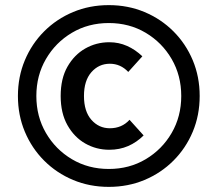

<svg xmlns="http://www.w3.org/2000/svg" viewBox="-20 -720 850 750"><path d="M405 10Q330 10 265.5 -17Q201 -44 152.5 -92.5Q104 -141 77 -205.5Q50 -270 50 -345Q50 -420 77 -484.5Q104 -549 152.5 -597.5Q201 -646 265.5 -673Q330 -700 405 -700Q480 -700 544.5 -673Q609 -646 657.5 -597.5Q706 -549 733 -484.5Q760 -420 760 -345Q760 -270 733 -205.5Q706 -141 657.5 -92.5Q609 -44 544.5 -17Q480 10 405 10ZM405 -60Q485 -60 549 -98Q613 -136 650.5 -200.5Q688 -265 688 -345Q688 -425 650.5 -489.5Q613 -554 549 -592Q485 -630 405 -630Q325 -630 261 -592Q197 -554 159.5 -489.5Q122 -425 122 -345Q122 -265 159.5 -200.5Q197 -136 261 -98Q325 -60 405 -60ZM217 -345Q217 -413 243.5 -459.5Q270 -506 313 -530.5Q356 -555 407 -555Q444 -555 476.5 -540.5Q509 -526 536 -500L481 -439Q451 -471 409 -471Q366 -471 337 -438Q308 -405 308 -345Q308 -285 337 -252Q366 -219 409 -219Q456 -219 486 -252L541 -191Q514 -164 480.5 -149.5Q447 -135 407 -135Q356 -135 313 -159.5Q270 -184 243.5 -231Q217 -278 217 -345Z"/></svg>

Font: Radio Canada Condensed Medium
Style: Regular
Weight: 500
Width: 3
Designer: Charles Daoud, Etienne Aubert Bonn, Alexandre Saumier Demers, Jacques Le Bailly
Foundry: Radio-Canada
Version: Version 2.104; ttfautohint (v1.8.4.7-5d5b);gftools[0.9.28.de